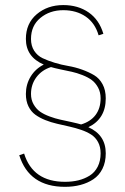

<svg xmlns="http://www.w3.org/2000/svg" viewBox="-20 -720 488 750"><path d="M383.8 -587.9 365.2 -582Q351.1 -630.4 314.7 -655.3Q278.3 -680.2 227.1 -680.2Q174.3 -680.2 137.7 -649.9Q101.1 -619.6 101.1 -567.9Q101.1 -541 113.5 -521.7Q126 -502.4 146.5 -492.7Q167 -482.9 193.4 -474.9Q219.7 -466.8 247.1 -462.2Q274.4 -457.5 300.8 -448Q327.1 -438.5 347.7 -426.3Q368.2 -414.1 380.6 -391.1Q393.1 -368.2 393.1 -335.9Q393.1 -255.9 325.2 -223.1Q393.1 -192.9 393.1 -121.1Q393.1 -86.4 380.1 -60.5Q367.2 -34.7 344.7 -19.8Q322.3 -4.9 294.4 2.4Q266.6 9.8 233.9 9.8Q93.8 9.8 55.2 -113.8L74.2 -120.1Q108.4 -9.8 233.9 -9.8Q262.2 -9.8 286.1 -15.6Q310.1 -21.5 330.1 -33.9Q350.1 -46.4 361.6 -68.8Q373 -91.3 373 -121.1Q373 -146.5 363 -165Q353 -183.6 336.2 -194.3Q319.3 -205.1 297.4 -212.6Q275.4 -220.2 251.2 -225.6Q227.1 -231 202.9 -236.6Q178.7 -242.2 156.7 -251Q134.8 -259.8 117.9 -272Q101.1 -284.2 91.1 -304.7Q81.1 -325.2 81.1 -353Q81.1 -390.1 99.6 -420.7Q118.2 -451.2 150.9 -467.8Q81.1 -497.6 81.1 -567.9Q81.1 -628.4 123.3 -664.3Q165.5 -700.2 227.1 -700.2Q285.2 -700.2 326.4 -671.4Q367.7 -642.6 383.8 -587.9ZM373 -335.9Q373 -359.9 363 -378.2Q353 -396.5 338.6 -407.2Q324.2 -418 301.8 -426.8Q279.3 -435.5 261 -439.5Q242.7 -443.4 217.3 -448.7Q191.9 -454.1 179.2 -458Q143.6 -446.8 122.3 -418.5Q101.1 -390.1 101.1 -353Q101.1 -330.1 111.3 -312.3Q121.6 -294.4 136.5 -283.9Q151.4 -273.4 173.8 -265.1Q196.3 -256.8 215.6 -252.7Q234.9 -248.5 259.3 -243.2Q283.7 -237.8 296.9 -233.9Q334 -245.1 353.5 -271.2Q373 -297.4 373 -335.9Z"/></svg>

Font: Genome Thin
Style: Regular
Weight: 250
Designer: Alfredo Marco Pradil
Version: Version 1.001